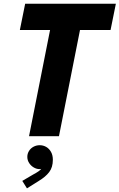

<svg xmlns="http://www.w3.org/2000/svg" viewBox="-20 -740 649 1043"><path d="M252 -577.1H87.9L116.7 -719.7H609.4L580.6 -577.1H414.6L300.3 0H137.7ZM101.1 242.7 160.2 208Q165.5 205.1 173.6 200.7Q181.6 196.3 189.7 190.4Q197.8 184.6 204.1 177.7Q198.2 178.7 194.8 178.7Q179.2 178.7 163.8 169.9Q148.4 161.1 138.4 145.8Q128.4 130.4 128.4 112.3Q128.4 94.7 137.5 80.1Q146.5 65.4 162.1 57.1Q177.7 48.8 195.8 48.8Q214.8 48.8 231 58.1Q247.1 67.4 257.1 85.2Q267.1 103 267.1 127.9Q267.1 168.9 247.3 194.8Q227.5 220.7 190.9 242.7L126.5 283.2Z"/></svg>

Font: Reddit Sans Fudge ExBold Italic
Style: Regular
Weight: 800
Italic angle: -11.25°
Designer: Stephen Hutchings
Version: Version 1.013